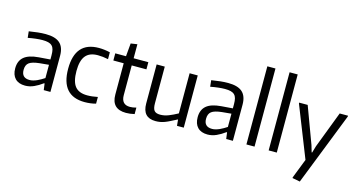

<svg xmlns="http://www.w3.org/2000/svg" viewBox="-100 -1253 3583 1918"><g transform="rotate(15 1691.5 -294.0)"><path d="M175 5Q108 5 72 -32Q36 -69 36 -137Q36 -214 84 -255Q132 -296 235 -304L353 -313V-357Q353 -392 347 -415.5Q341 -439 326 -453.5Q311 -468 287 -474Q263 -480 227 -480Q196 -480 157.5 -475.5Q119 -471 78 -463L71 -529Q119 -537 161.5 -541.5Q204 -546 243 -546Q343 -546 390 -504Q437 -462 437 -373V0H368L359 -67H353Q310 -35 265.5 -15Q221 5 175 5ZM204 -61Q222 -61 241 -66Q260 -71 279.5 -79.5Q299 -88 317.5 -99Q336 -110 353 -121V-258L257 -249Q182 -241 151.5 -218Q121 -195 121 -144Q121 -61 204 -61Z M793 10Q548 10 548 -270Q548 -550 793 -550Q819 -550 849 -546.5Q879 -543 908 -536V-465Q852 -477 801 -477Q715 -477 674.5 -427Q634 -377 634 -270Q634 -161 673.5 -111.5Q713 -62 800 -62Q827 -62 852 -65Q877 -68 908 -74V-5Q885 2 853.5 6Q822 10 793 10Z M1219 7Q1070 7 1070 -142V-466H963V-540H1074L1086 -675L1153 -685V-540H1305V-466H1153V-159Q1153 -61 1242 -61Q1256 -61 1273 -63.5Q1290 -66 1307 -71V-4Q1261 7 1219 7Z M1525 10Q1391 10 1391 -136V-540H1475V-160Q1475 -107 1492.5 -85.5Q1510 -64 1554 -64Q1597 -64 1641 -81.5Q1685 -99 1732 -125V-540H1816V0H1746L1740 -63H1736Q1699 -44 1671.5 -30Q1644 -16 1620 -7Q1596 2 1573.5 6Q1551 10 1525 10Z M2062 5Q1995 5 1959 -32Q1923 -69 1923 -137Q1923 -214 1971 -255Q2019 -296 2122 -304L2240 -313V-357Q2240 -392 2234 -415.5Q2228 -439 2213 -453.5Q2198 -468 2174 -474Q2150 -480 2114 -480Q2083 -480 2044.5 -475.5Q2006 -471 1965 -463L1958 -529Q2006 -537 2048.5 -541.5Q2091 -546 2130 -546Q2230 -546 2277 -504Q2324 -462 2324 -373V0H2255L2246 -67H2240Q2197 -35 2152.5 -15Q2108 5 2062 5ZM2091 -61Q2109 -61 2128 -66Q2147 -71 2166.5 -79.5Q2186 -88 2204.5 -99Q2223 -110 2240 -121V-258L2144 -249Q2069 -241 2038.5 -218Q2008 -195 2008 -144Q2008 -61 2091 -61Z M2464 -808H2548V0H2464Z M2694 -808H2778V0H2694Z M2996 205V197L3074 -3L2865 -531V-540H2953L3093 -163L3114 -92H3119L3140 -163L3284 -540H3370V-531L3075 220Z"/></g></svg>

Font: Encode Sans Narrow
Style: Regular
Weight: 400
Designer: Pablo Impallari, Andres Torresi
Foundry: Pablo Impallari, Andres Torresi
Version: Version 1.000; ttfautohint (v1.00) -l 8 -r 50 -G 200 -x 14 -